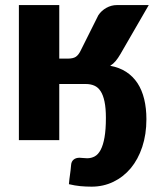

<svg xmlns="http://www.w3.org/2000/svg" viewBox="-20 -538 615 737"><path d="M314.5 69.5Q330.5 69.5 343.8 62.2Q357 55 366.5 37Q376 19 381.2 -10.8Q386.5 -40.5 386.5 -85.5Q386.5 -123 381.2 -148Q376 -173 366.2 -188Q356.5 -203 342.2 -209.2Q328 -215.5 310 -215.5H207.5V0H52.5V-518.5H207.5V-313H239.5Q260.5 -313 270.8 -319.8Q281 -326.5 289 -342.5L357.5 -479.5Q369 -497 388.2 -507.8Q407.5 -518.5 428.5 -518.5H551L442 -330Q433 -314.5 423.8 -303.5Q414.5 -292.5 403 -285.5Q438.5 -279 464.5 -262Q490.5 -245 507.8 -218.8Q525 -192.5 533.5 -157.5Q542 -122.5 542 -80.5Q542 -22 526 26Q510 74 481.8 107.8Q453.5 141.5 415 160Q376.5 178.5 331.5 178.5Q309 178.5 288.2 176.5Q267.5 174.5 244.5 169Q245.5 157.5 246.5 148.8Q247.5 140 248.8 131.8Q250 123.5 251 114.8Q252 106 253 94.5Q254 82 262.5 74.8Q271 67.5 285.5 67.5Q291 67.5 298.8 68.5Q306.5 69.5 314.5 69.5Z"/></svg>

Font: Lato Black
Style: Regular
Weight: 900
Designer: Lukasz Dziedzic
Foundry: tyPoland Lukasz Dziedzic
Version: Version 2.007; 2014-02-27